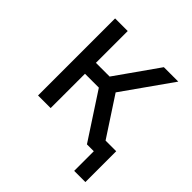

<svg xmlns="http://www.w3.org/2000/svg" viewBox="-184 -689 969 969"><g transform="rotate(45 300.0 -205.0)"><path d="M92 0V-550H182V-323H280L440 -550H543L358 -288L494 -80H570V140H490V0H441L281 -245H182V0Z"/></g></svg>

Font: JetBrainsMonoNL NFM
Style: Regular
Weight: 400
Monospace: yes
Designer: Philipp Nurullin, Konstantin Bulenkov
Foundry: JetBrains
Version: Version 2.304; ttfautohint (v1.8.4.7-5d5b);Nerd Fonts 3.3.0